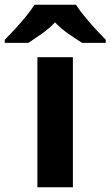

<svg xmlns="http://www.w3.org/2000/svg" viewBox="-79 -786 464 806"><path d="M227 0H78V-546H227ZM240 -766Q254 -744 276.5 -716.5Q299 -689 323 -663Q347 -637 365 -619V-606H266Q240 -622 209 -643.5Q178 -665 152 -692Q126 -665 96 -644Q66 -623 40 -606H-59V-619Q-40 -638 -16.5 -663.5Q7 -689 29.5 -716.5Q52 -744 66 -766Z"/></svg>

Font: Noto Sans Sinhala UI
Style: Bold
Weight: 700
Designer: Jelle Bosma - Monotype Design Team
Foundry: Monotype Imaging Inc.
Version: Version 2.006; ttfautohint (v1.8.4.7-5d5b)